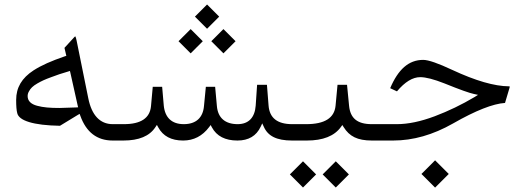

<svg xmlns="http://www.w3.org/2000/svg" viewBox="-20 -628 2332 858"><path d="M246.1 -145.5C203.1 -145.5 173.3 -147.9 146 -155.3C118.2 -162.6 103.5 -177.2 103.5 -198.7C103.5 -206.1 105.5 -212.9 109.4 -219.7C116.7 -233.4 126.5 -243.2 146.5 -254.9C166 -266.1 180.7 -272.9 209 -283.2C223.1 -288.6 235.4 -293 245.6 -296.4C255.9 -299.8 269 -303.7 285.2 -308.6L292.5 -311L294.4 -303.2L327.1 -156.7L329.1 -148.4L320.3 -147.9C280.8 -146.5 256.3 -145.5 246.1 -145.5ZM498.5 0C502 -3.4 503.4 -13.2 503.4 -30.3V-42.5C503.4 -59.6 501 -70.8 498.5 -73.2H483.9C426.8 -73.2 389.6 -113.3 374.5 -189L322.3 -446.8C320.3 -456.5 318.4 -462.9 316.4 -465.8C314.9 -464.8 312.5 -462.9 309.6 -459.5L268.1 -414.1L274.9 -384.8L276.4 -378.4L270 -376.5C209 -355.5 165.5 -336.4 129.9 -313.5C77.6 -279.3 52.2 -237.3 52.2 -181.2C52.2 -154.3 53.7 -134.3 57.1 -122.1C64.9 -88.9 128.4 -67.9 248 -65.9L328.1 -114.7L335.9 -119.1L338.9 -110.8C365.2 -37.1 413.6 0 483.4 0Z M851.1 -553.7 905.3 -499.5 959.5 -553.7 905.3 -607.9ZM924.3 -443.8 978.5 -389.6 1032.7 -443.8 978.5 -498ZM777.8 -443.8 832 -389.6 886.2 -443.8 832 -498ZM1041 0C1090.8 0 1125.5 -20.5 1145 -62L1151.9 -76.7L1158.7 -62C1176.8 -20.5 1215.3 0 1285.2 0H1294.9C1298.3 -3.4 1299.8 -13.2 1299.8 -30.3V-42.5C1299.8 -59.6 1297.4 -70.8 1294.9 -73.2H1285.6C1219.7 -73.2 1184.6 -100.6 1180.2 -155.8L1172.9 -249H1128.9L1122.6 -155.8C1118.7 -102.5 1090.8 -73.2 1042 -73.2C985.8 -73.2 953.6 -101.6 949.2 -154.3L941.4 -240.2H899.9L891.6 -154.8C887.2 -101.6 855.5 -73.2 801.3 -73.2C747.6 -73.2 717.3 -102.5 711.9 -155.8L704.6 -240.2H662.6L654.8 -153.8C649.9 -100.1 609.4 -73.2 533.7 -73.2H493.7C480 -73.2 474.1 -65.4 474.1 -42.5V-30.3C474.1 -7.3 480.5 0 493.7 0H531.2C601.1 0 648.4 -20 674.3 -59.6L681.2 -69.8L687 -59.1C708.5 -19.5 745.6 0 798.3 0C845.7 0 884.3 -20 914.6 -60.1L921.4 -69.3L926.8 -59.1C948.2 -19.5 986.3 0 1041 0Z M1421.9 151.4 1480.5 210 1539.1 151.4 1480.5 92.8ZM1275.4 151.4 1334 210 1392.6 151.4 1334 92.8ZM1290 -73.2C1276.4 -73.2 1270.5 -65.4 1270.5 -42.5V-30.3C1270.5 -7.3 1276.9 0 1290 0H1351.1C1423.3 0 1474.1 -20 1503.4 -60.5L1509.8 -69.3L1515.6 -60.1C1541.5 -18.6 1577.1 0 1642.1 0H1650.4C1653.8 -3.4 1655.3 -13.2 1655.3 -30.3V-42.5C1655.3 -59.6 1653.8 -69.8 1650.4 -73.2H1641.1C1576.2 -73.2 1545.4 -100.1 1540 -154.8L1530.8 -249H1488.3L1479.5 -155.3C1474.1 -100.6 1430.7 -73.2 1348.6 -73.2Z M1753.9 -219.7C1789.6 -262.2 1824.2 -283.2 1857.9 -283.2C1882.8 -283.2 1918.9 -273.9 1965.8 -255.4C2034.7 -227.5 2078.6 -211.9 2098.1 -208L2116.2 -204.1L2100.6 -194.3C2043.9 -160.6 1984.4 -131.8 1922.4 -108.4C1859.9 -85 1803.7 -73.2 1753.4 -73.2H1645.5C1631.8 -73.2 1626 -65.4 1626 -42.5V-30.3C1626 -7.3 1632.3 0 1645.5 0H1736.8C1826.2 0 1915 -25.4 2004.4 -76.2C2106 -134.3 2183.6 -164.6 2236.8 -168L2257.3 -236.8C2257.8 -238.3 2257.8 -239.7 2257.8 -241.7C2257.3 -242.2 2256.3 -242.2 2254.9 -242.2C2189.5 -242.7 2105 -267.1 2001.5 -315.4C1938 -345.2 1894.5 -360.4 1871.1 -360.4C1806.2 -360.4 1759.3 -317.9 1723.6 -233.9ZM1863.3 149.4 1924.3 210.4 1985.4 149.4 1924.3 88.4Z"/></svg>

Font: Sahel Light
Style: Regular
Weight: 300
Foundry: Saber Rastikerdar (saber.rastikerdar@gmail.com)
Version: Version 3.4.0